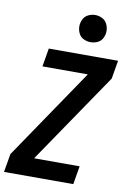

<svg xmlns="http://www.w3.org/2000/svg" viewBox="-117 -1031 736 1092"><g transform="rotate(10 250.5 -484.5)"><path d="M-14 0 4 -106 359 -629H97L115 -735H515L497 -629L141 -106H404L386 0ZM342 -812Q322 -812 302.5 -821Q283 -830 273.5 -849.5Q264 -869 264 -890Q264 -911 273.5 -930.5Q283 -950 302.5 -959.5Q322 -969 342 -969Q363 -969 382.5 -959.5Q402 -950 411.5 -930.5Q421 -911 421 -890Q421 -869 411.5 -849.5Q402 -830 382.5 -821Q363 -812 342 -812Z"/></g></svg>

Font: Iosevka SS08
Style: Bold Italic
Weight: 700
Italic angle: -10°
Monospace: yes
Designer: Belleve Invis
Foundry: Belleve Invis
Version: 2.1.0; ttfautohint (v1.8.2)